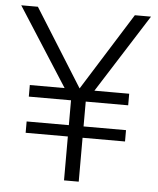

<svg xmlns="http://www.w3.org/2000/svg" viewBox="-51 -749 652 793"><g transform="rotate(5 274.5 -352.5)"><path d="M244 0V-182H69V-229H244V-332H69V-380H222L219 -371L5 -705H74L280 -376H270L476 -705H543L331 -371L328 -380H481V-332H305V-229H481V-182H305V0Z"/></g></svg>

Font: Nunito Sans 10pt SemiCondensed Light
Style: Regular
Weight: 300
Width: 4
Designer: Vernon Adams
Foundry: Vernon Adams
Version: Version 3.101;gftools[0.9.27]